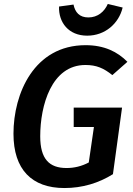

<svg xmlns="http://www.w3.org/2000/svg" viewBox="-20 -934 670 969"><path d="M420 -754C511 -754 580 -816 599 -896L524 -914C507 -875 473 -846 426 -846C381 -846 359 -872 351 -911L278 -901C275 -821 326 -754 420 -754ZM412 -706C152 -706 48 -462 48 -259C48 -79 140 15 305 15C396 15 478 -10 550 -55L596 -391H352V-293H454L428 -114C392 -95 355 -86 316 -86C229 -86 183 -131 183 -246C183 -402 240 -606 411 -606C467 -606 503 -590 547 -555L623 -622C573 -673 506 -706 412 -706Z"/></svg>

Font: Fira Sans Medium
Style: Italic
Weight: 500
Italic angle: -8°
Designer: bBox Type GmbH & Carrois Corporate GbR & Edenspiekermann AG
Foundry: bBox Type GmbH & Carrois Corporate GbR & Edenspiekermann AG
Version: Version 4.301;PS 004.301;hotconv 1.0.88;makeotf.lib2.5.64775